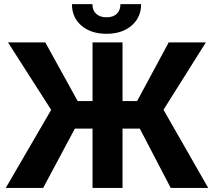

<svg xmlns="http://www.w3.org/2000/svg" viewBox="-20 -918 1038 938"><path d="M663.1 -289.6H578.6V0H432.1V-289.6H345.7L190.9 0H8.3L230 -381.3L19 -710.9H201.2L359.4 -424.3H432.1V-710.9H578.6V-424.3H649.9L804.2 -710.9H985.8L778.8 -381.8L997.1 0H814ZM669.4 -897.9Q669.4 -833 622.8 -793Q576.2 -752.9 500.5 -752.9Q424.8 -752.9 378.2 -792.5Q331.5 -832 331.5 -897.9H431.6Q431.6 -867.2 450 -850.3Q468.3 -833.5 500.5 -833.5Q532.2 -833.5 550.3 -850.3Q568.4 -867.2 568.4 -897.9Z"/></svg>

Font: SteelSelectRoboto
Style: Roboto-Bold
Weight: 700
Designer: Google
Version: Version 2.137; 2017